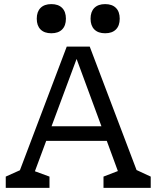

<svg xmlns="http://www.w3.org/2000/svg" viewBox="-20 -915 762 935"><path d="M159 -824Q159 -858 177.5 -876.5Q196 -895 230 -895Q264 -895 282.5 -876.5Q301 -858 301 -824Q301 -790 282.5 -771.5Q264 -753 230 -753Q196 -753 177.5 -771.5Q159 -790 159 -824ZM421 -824Q421 -858 439.5 -876.5Q458 -895 492 -895Q526 -895 544.5 -876.5Q563 -858 563 -824Q563 -790 544.5 -771.5Q526 -753 492 -753Q458 -753 439.5 -771.5Q421 -790 421 -824ZM714 -55V0H484V-55L554 -82L500 -229H205L150 -81L221 -55V0H8V-55L77 -86L305 -688H417L645 -87ZM474 -300 353 -628 231 -300Z"/></svg>

Font: Rhodium Libre
Style: Regular
Weight: 400
Designer: James Puckett
Foundry: Dunwich Type Founders
Version: Version 1.001; ttfautohint (v1.3)